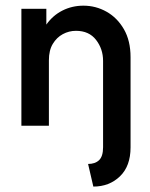

<svg xmlns="http://www.w3.org/2000/svg" viewBox="-20 -448 533 684"><path d="M312.5 216.7 293.8 136.1Q318.8 136.1 333 122.6Q347.2 109 347.2 76.4V-231.2Q347.2 -273.6 322.2 -305.9Q297.2 -338.2 250.7 -338.2Q225.7 -338.2 203.8 -326.4Q181.9 -314.6 168.1 -291.7Q154.2 -268.8 154.2 -233.3V0H56.2V-416.7H145.1V-360.4Q168.1 -393.1 202.4 -410.4Q236.8 -427.8 277.1 -427.8Q321.5 -427.8 359.7 -406.2Q397.9 -384.7 421.5 -343.8Q445.1 -302.8 445.1 -244.4V77.1Q445.1 143.8 407.3 180.2Q369.4 216.7 312.5 216.7Z"/></svg>

Font: Afacad Flux Medium
Style: Regular
Weight: 500
Designer: Kristian Moeller
Foundry: Dicotype
Version: Version 1.100